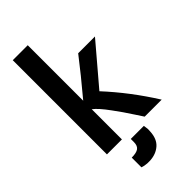

<svg xmlns="http://www.w3.org/2000/svg" viewBox="-301 -850 1133 1133"><g transform="rotate(-45 265.0 -284.0)"><path d="M231 67V41H340Q341 49 342.5 59.5Q344 70 344 72Q344 88 343 92Q340 150 306.5 179.5Q273 209 222 212H198Q173 210 157 204V123Q196 123 213.5 110.5Q231 98 231 67ZM524 6H382Q377 -1 351.5 -40.5Q326 -80 310.5 -102Q295 -124 271 -157Q247 -190 227.5 -212Q208 -234 192 -246V6H67V-780H192V-317Q293 -437 369 -536H509L299 -289Q422 -156 524 6Z"/></g></svg>

Font: Repo
Style: DemiBold
Weight: 600
Designer: Stefan Peev
Foundry: Context Ltd
Version: Version 001.000